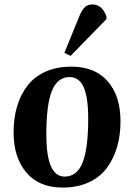

<svg xmlns="http://www.w3.org/2000/svg" viewBox="-20 -827 602 862"><path d="M458 -741.2 296.9 -576.2 269 -589.8 336.9 -755.9Q348.6 -783.7 361.6 -795.4Q374.5 -807.1 395 -807.1Q438.5 -807.1 458 -752.9ZM261.2 15.1Q155.3 15.1 98.1 -52.7Q41 -120.6 41 -231.9Q41 -296.9 56.9 -350.1Q72.8 -403.3 104 -443.4Q135.3 -483.4 185.3 -505.6Q235.4 -527.8 300.8 -527.8Q405.8 -527.8 463.4 -462.2Q521 -396.5 521 -282.2Q521 -219.7 505.6 -167Q490.2 -114.3 459.7 -73Q429.2 -31.7 378.4 -8.3Q327.6 15.1 261.2 15.1ZM270 -34.2Q326.2 -34.2 351.1 -97.9Q376 -161.6 376 -293.9Q376 -390.1 355.7 -435.5Q335.4 -481 292 -481Q238.8 -481 213.4 -419.9Q188 -358.9 188 -222.2Q188 -34.2 270 -34.2Z"/></svg>

Font: Literata SemiBold
Style: Italic
Weight: 650
Italic angle: -2.39999°
Designer: Latin by Veronika Burian and Jose Scaglione. Greek by Irene Vlachou. Cyrillic by Vera Evstafieva
Foundry: TypeTogether
Version: Version 3.021